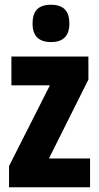

<svg xmlns="http://www.w3.org/2000/svg" viewBox="-20 -788 417 808"><path d="M195 -768C141 -768 117 -742 117 -689C117 -637 143 -611 195 -611C246 -611 272 -637 272 -689C272 -741 248 -768 195 -768ZM359 0V-121H186L352 -453V-550H28V-429H190L18 -89V0Z"/></svg>

Font: Noto Sans Georgian ExtraCondensed ExtraBold
Style: Regular
Weight: 800
Width: 2
Designer: Monotype Design Team, Akaki Razmadze
Foundry: Google LLC
Version: Version 2.005